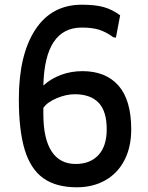

<svg xmlns="http://www.w3.org/2000/svg" viewBox="-20 -779 629 815"><path d="M537 -230Q537 -155 508.5 -99.5Q480 -44 427.5 -14Q375 16 306 16Q218 16 164 -22.5Q110 -61 85 -143Q60 -225 60 -358Q60 -546 129.5 -652.5Q199 -759 327 -759Q384 -759 420 -749Q456 -739 490 -714L472 -619L461 -621Q429 -644 400 -653Q371 -662 327 -662Q170 -662 164 -416Q196 -445 238.5 -461Q281 -477 330 -477Q429 -477 483 -415.5Q537 -354 537 -230ZM433 -230Q433 -307 398.5 -343Q364 -379 297 -379Q261 -379 220.5 -362Q180 -345 164 -321V-295Q164 -190 199 -136.5Q234 -83 301 -83Q363 -83 398 -121Q433 -159 433 -230Z"/></svg>

Font: Farro
Style: Regular
Weight: 400
Designer: Aceler Chua
Foundry: Grayscale Limited
Version: Version 1.101